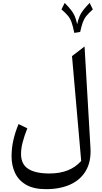

<svg xmlns="http://www.w3.org/2000/svg" viewBox="-20 -1080 716 1345"><path d="M541.5 -856 500.5 -849.6Q490.7 -897.5 481.2 -924.1Q471.7 -950.7 455.8 -969.7Q439.9 -988.8 410.6 -1014.2L433.1 -1059.6Q461.9 -1030.3 478 -1009.5Q494.1 -988.8 503.7 -966.8Q513.2 -944.8 520.5 -910.6Q528.3 -944.3 537.6 -966.3Q546.9 -988.3 563.2 -1009Q579.6 -1029.8 607.9 -1059.6L630.4 -1014.2Q601.6 -988.3 585.7 -969Q569.8 -949.7 560.5 -924.6Q551.3 -899.4 541.5 -856ZM572.3 -754.4 613.8 -43Q619.1 51.8 581.5 116Q543.9 180.2 472.2 212.6Q400.4 245.1 302.2 245.1Q216.3 245.1 163.1 214.4Q109.9 183.6 85.4 131.3Q61 79.1 61 15.1Q61 -44.4 74.2 -100.8Q87.4 -157.2 109.9 -210.9L171.4 -181.2Q149.9 -126.5 138.7 -83.5Q127.4 -40.5 127.4 -1.5Q127.4 70.8 178 103Q228.5 135.3 326.2 135.3Q471.7 135.3 548.8 47.4L484.4 -687Z"/></svg>

Font: Pinar DS1 Medium
Style: Regular
Weight: 500
Designer: Amin Abedi
Version: Version 3.000